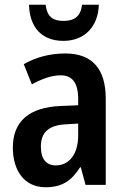

<svg xmlns="http://www.w3.org/2000/svg" viewBox="-20 -778 527 808"><path d="M396 -758H325C320 -708 291 -690 248 -690C202 -690 178 -708 172 -758H102C105 -660 158 -606 247 -606C335 -606 393 -665 396 -758ZM255 -553C188 -553 129 -536 80 -508L114 -423C158 -447 198 -461 235 -461C284 -461 309 -430 309 -361V-335L236 -332C104 -327 34 -268 34 -157C34 -62 81 10 172 10C241 10 281 -17 317 -74H320L340 0H425V-363C425 -488 368 -553 255 -553ZM260 -255 309 -258V-208C309 -128 270 -82 215 -82C176 -82 152 -107 152 -161C152 -220 184 -252 260 -255Z"/></svg>

Font: Noto Sans Ethiopic Cond SemBd
Style: Regular
Weight: 600
Width: 3
Designer: Monotype Design Team
Foundry: Monotype Imaging Inc.
Version: Version 2.102